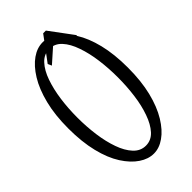

<svg xmlns="http://www.w3.org/2000/svg" viewBox="-264 -942 1024 1024"><g transform="rotate(-45 248.0 -430.0)"><path d="M365.2 -169.4Q383.8 -221.2 392.3 -285.6Q400.9 -350.1 400.9 -418.5Q400.9 -486.8 392.3 -551.3Q383.8 -615.7 365.2 -668.5Q347.2 -721.2 318.4 -752.4Q289.6 -783.7 249.3 -783.7Q209 -783.7 179.7 -752.2Q150.4 -720.7 132.3 -668.5Q113.8 -615.7 105 -551.3Q96.2 -486.8 96.2 -418.5Q96.2 -350.1 105 -285.6Q113.8 -221.2 132.3 -169.4Q150.4 -117.7 179.7 -85.9Q209 -54.2 249.3 -54.2Q289.6 -54.2 318.4 -85.9Q347.2 -117.7 365.2 -169.4ZM168 -21Q127.4 -47.9 93.5 -100.6Q59.6 -153.3 40.3 -231.9Q21 -310.5 21 -411.9Q21 -513.2 40.8 -591.6Q60.5 -669.9 93.8 -723.9Q127 -777.8 167.5 -806.2Q207 -834 249 -834Q291 -834 330.1 -807.6Q369.6 -780.8 403.3 -727.8Q437 -674.8 456.3 -596.7Q475.6 -518.6 475.6 -417Q475.6 -315.4 456.3 -237.3Q437 -159.2 403.6 -104.5Q370.1 -49.8 330.1 -22Q291 5.9 249.5 5.9Q208 5.9 168 -21ZM404.3 -732.9 393.6 -710.9 295.4 -798.8 196.3 -710.9 186.5 -732.9 285.2 -865.7H305.7Z"/></g></svg>

Font: Scarab Serif
Style: Light
Weight: 300
Designer: John Roberts
Foundry: Scarab
Version: 1.0